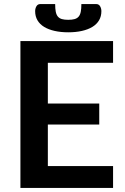

<svg xmlns="http://www.w3.org/2000/svg" viewBox="-20 -925 615 945"><path d="M215.5 -616V-415.5H468.5V-312H215.5V-107.5H536.5V0H80.5V-723H536.5V-616ZM316 -827.5Q334.5 -827.5 347 -831Q359.5 -834.5 367 -843.2Q374.5 -852 377.5 -867Q380.5 -882 380.5 -905H453.5Q466.5 -905 472.8 -894Q479 -883 479 -870Q479 -844.5 467.5 -825Q456 -805.5 434.5 -792.5Q413 -779.5 383 -772.8Q353 -766 316 -766Q279 -766 249 -772.8Q219 -779.5 197.5 -792.5Q176 -805.5 164.5 -825Q153 -844.5 153 -870Q153 -883 159.2 -894Q165.5 -905 178.5 -905H251.5Q251.5 -882 254.5 -867Q257.5 -852 265 -843.2Q272.5 -834.5 284.8 -831Q297 -827.5 316 -827.5Z"/></svg>

Font: Lato
Style: Bold
Weight: 700
Designer: Lukasz Dziedzic with Adam Twardoch and Botio Nikoltchev
Foundry: tyPoland Lukasz Dziedzic
Version: Version 2.010; 2014-09-01; http://www.latofonts.com/; ttfaut